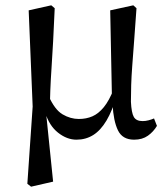

<svg xmlns="http://www.w3.org/2000/svg" viewBox="-20 -513 625 723"><path d="M83 179 103 -112 88 -474 173 -493 186 -482Q183 -412 180 -356.5Q177 -301 174 -256.5Q171 -212 169.5 -174Q168 -136 168 -99L154 -83L180 171L97 190ZM485 13Q441 13 424 -22.5Q407 -58 404 -120L402 -122L395 -474L482 -493L494 -482Q489 -411 485 -358Q481 -305 478 -265Q475 -225 474 -192.5Q473 -160 473 -130Q475 -88 484 -72.5Q493 -57 517 -57Q528 -57 539.5 -60Q551 -63 560 -67L571 -39Q558 -17 537 -2Q516 13 485 13ZM268 13Q232 13 198.5 -13.5Q165 -40 150 -90H143L163 -152Q186 -100 215.5 -82.5Q245 -65 277 -65Q305 -65 328 -75Q351 -85 371 -109.5Q391 -134 408 -177L425 -152H419Q403 -96 381 -59Q359 -22 331 -4.5Q303 13 268 13Z"/></svg>

Font: Source Serif 4 18pt
Style: Regular
Weight: 400
Designer: Frank Grießhammer
Foundry: Adobe Systems Incorporated
Version: Version 4.004;hotconv 1.0.116;makeotfexe 2.5.65601